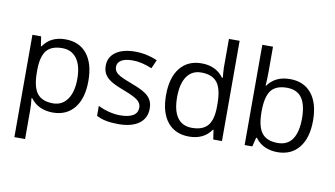

<svg xmlns="http://www.w3.org/2000/svg" viewBox="-92 -977 2500 1433"><g transform="rotate(10 1157.5 -260.0)"><path d="M335 9.8Q282.7 9.8 239.5 -9.5Q196.3 -28.8 167 -68.8H161.1Q167 -22 167 20V240.2H85.9V-535.2H151.9L163.1 -461.9H167Q198.2 -505.9 239.7 -525.4Q281.2 -544.9 335 -544.9Q441.4 -544.9 499.3 -472.2Q557.1 -399.4 557.1 -268.1Q557.1 -136.2 498.3 -63.2Q439.5 9.8 335 9.8ZM323.2 -476.1Q241.2 -476.1 204.6 -430.7Q168 -385.3 167 -286.1V-268.1Q167 -155.3 204.6 -106.7Q242.2 -58.1 325.2 -58.1Q394.5 -58.1 433.8 -114.3Q473.1 -170.4 473.1 -269Q473.1 -369.1 433.8 -422.6Q394.5 -476.1 323.2 -476.1Z M1043.9 -146Q1043.9 -71.3 988.3 -30.8Q932.6 9.8 832 9.8Q725.6 9.8 666 -23.9V-99.1Q704.6 -79.6 748.8 -68.4Q793 -57.1 834 -57.1Q897.5 -57.1 931.6 -77.4Q965.8 -97.7 965.8 -139.2Q965.8 -170.4 938.7 -192.6Q911.6 -214.8 833 -245.1Q758.3 -272.9 726.8 -293.7Q695.3 -314.5 679.9 -340.8Q664.6 -367.2 664.6 -403.8Q664.6 -469.2 717.8 -507.1Q771 -544.9 863.8 -544.9Q950.2 -544.9 1032.7 -509.8L1003.9 -443.8Q923.3 -477.1 857.9 -477.1Q800.3 -477.1 771 -459Q741.7 -440.9 741.7 -409.2Q741.7 -387.7 752.7 -372.6Q763.7 -357.4 788.1 -343.8Q812.5 -330.1 881.8 -304.2Q977.1 -269.5 1010.5 -234.4Q1043.9 -199.2 1043.9 -146Z M1540 -71.8H1535.6Q1479.5 9.8 1367.7 9.8Q1262.7 9.8 1204.3 -62Q1146 -133.8 1146 -266.1Q1146 -398.4 1204.6 -471.7Q1263.2 -544.9 1367.7 -544.9Q1476.6 -544.9 1534.7 -465.8H1541L1537.6 -504.4L1535.6 -542V-759.8H1616.7V0H1550.8ZM1377.9 -58.1Q1460.9 -58.1 1498.3 -103.3Q1535.6 -148.4 1535.6 -249V-266.1Q1535.6 -379.9 1497.8 -428.5Q1460 -477.1 1377 -477.1Q1305.7 -477.1 1267.8 -421.6Q1230 -366.2 1230 -265.1Q1230 -162.6 1267.6 -110.4Q1305.2 -58.1 1377.9 -58.1Z M2037.6 -543.9Q2143.1 -543.9 2201.4 -471.9Q2259.8 -399.9 2259.8 -268.1Q2259.8 -136.2 2200.9 -63.2Q2142.1 9.8 2037.6 9.8Q1985.4 9.8 1942.1 -9.5Q1898.9 -28.8 1869.6 -68.8H1863.8L1846.7 0H1788.6V-759.8H1869.6V-575.2Q1869.6 -513.2 1865.7 -463.9H1869.6Q1926.3 -543.9 2037.6 -543.9ZM2025.9 -476.1Q1942.9 -476.1 1906.2 -428.5Q1869.6 -380.9 1869.6 -268.1Q1869.6 -155.3 1907.2 -106.7Q1944.8 -58.1 2027.8 -58.1Q2102.5 -58.1 2139.2 -112.5Q2175.8 -167 2175.8 -269Q2175.8 -373.5 2139.2 -424.8Q2102.5 -476.1 2025.9 -476.1Z"/></g></svg>

Font: f0_58959 
Style: Regular
Weight: 400
Foundry: Ascender Corporation
Version: Version 1.10